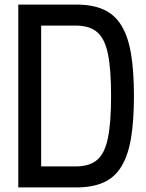

<svg xmlns="http://www.w3.org/2000/svg" viewBox="-20 -820 640 840"><path d="M60 0V-800H313Q384 -800 432.5 -778.5Q481 -757 510.5 -709.5Q540 -662 553 -586Q566 -510 566 -400Q566 -291 553 -214.5Q540 -138 510.5 -90.5Q481 -43 432.5 -21.5Q384 0 313 0ZM160 -21 82 -92H313Q371 -92 404.5 -120Q438 -148 452 -215.5Q466 -283 466 -400Q466 -518 452 -585Q438 -652 404.5 -680Q371 -708 313 -708H82L160 -779Z"/></svg>

Font: Victor Mono
Style: Bold
Weight: 700
Monospace: yes
Designer: Rune Bjørnerås
Version: Version 1.561;gftools[0.9.30]